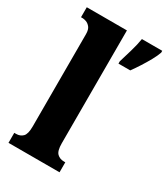

<svg xmlns="http://www.w3.org/2000/svg" viewBox="-188 -846 815 932"><g transform="rotate(30 219.5 -380.0)"><path d="M16 0V-56H26Q49 -56 63.5 -70.5Q78 -85 78 -127V-645Q78 -671 67.5 -683.5Q57 -696 45 -700Q33 -704 26 -704H16V-760H241V-127Q241 -85 256 -70.5Q271 -56 294 -56H302V0ZM286 -613Q295 -642 307.5 -685Q320 -728 325 -760H439V-750Q432 -729 417 -702Q402 -675 385 -648.5Q368 -622 352 -600H286Z"/></g></svg>

Font: Noto Serif Lao ExtraCondensed Black
Style: Regular
Weight: 900
Width: 2
Designer: Monotype Design Team
Foundry: Monotype Imaging Inc.
Version: Version 2.003; ttfautohint (v1.8.4.7-5d5b)